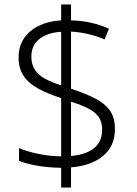

<svg xmlns="http://www.w3.org/2000/svg" viewBox="-20 -779 611 857"><path d="M253 -30Q194 -31 145.5 -39.5Q97 -48 65 -61V-118Q99 -103 149.5 -92.5Q200 -82 253 -81V-341Q195 -360 152.5 -382.5Q110 -405 86.5 -438.5Q63 -472 63 -522Q63 -573 87.5 -608.5Q112 -644 154.5 -664.5Q197 -685 253 -688V-759H297V-688Q344 -687 386 -677.5Q428 -668 466 -651L447 -603Q410 -619 371.5 -627.5Q333 -636 297 -638V-383Q358 -363 402 -341Q446 -319 469.5 -287Q493 -255 493 -203Q493 -126 439.5 -82.5Q386 -39 297 -32V58H253ZM297 -83Q362 -88 399 -117Q436 -146 436 -201Q436 -234 421 -256Q406 -278 375.5 -294Q345 -310 297 -325ZM253 -637Q213 -635 183 -621.5Q153 -608 136.5 -584.5Q120 -561 120 -527Q120 -491 136 -467Q152 -443 182 -427Q212 -411 253 -398Z"/></svg>

Font: Noto Sans Armenian Light
Style: Regular
Weight: 300
Designer: Monotype Design Team
Foundry: Monotype Imaging Inc.
Version: Version 2.007